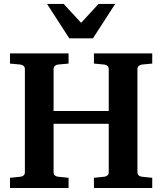

<svg xmlns="http://www.w3.org/2000/svg" viewBox="-20 -937 809 957"><path d="M448.2 0V-50.8L500 -56.2Q509.3 -57.1 515.6 -62.7Q522 -68.4 522 -78.1V-319.8H247.1V-78.1Q247.1 -68.4 253.4 -62.7Q259.8 -57.1 269 -56.2L321.8 -50.8V0H29.8V-50.8L82 -56.2Q91.3 -57.1 97.7 -62.7Q104 -68.4 104 -78.1V-592.8Q104 -602.5 97.7 -608.4Q91.3 -614.3 82 -615.2L29.8 -620.1V-670.9H321.8V-620.1L269 -615.2Q259.8 -614.3 253.4 -608.4Q247.1 -602.5 247.1 -592.8V-383.8H522V-592.8Q522 -602.5 515.6 -608.4Q509.3 -614.3 500 -615.2L448.2 -620.1V-670.9H738.8V-620.1L687 -615.2Q678.7 -614.3 671.9 -608.4Q665 -602.5 665 -592.8V-78.1Q665 -68.4 671.4 -62.7Q677.7 -57.1 687 -56.2L738.8 -50.8V0ZM443.4 -746.1H325.2L214.4 -917.5H297.4L384.3 -823.2L471.2 -917.5H554.2Z"/></svg>

Font: Charis SIL Am
Style: Bold
Weight: 700
Foundry: SIL International
Version: Version 5.000